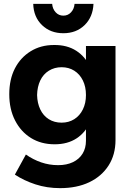

<svg xmlns="http://www.w3.org/2000/svg" viewBox="-20 -775 685 994"><path d="M578 -50Q578 26 542 82Q506 138 442 168.5Q378 199 291 199Q223 199 163.5 179.5Q104 160 57 129L114 25Q151 51 193 65.5Q235 80 281 80Q325 80 357.5 64.5Q390 49 407.5 20.5Q425 -8 425 -46V-537H578ZM259 -542Q327 -543 375 -512Q423 -481 448.5 -423.5Q474 -366 473 -286Q474 -206 449 -148Q424 -90 377 -59Q330 -28 263 -28Q193 -28 140.5 -60.5Q88 -93 58 -151.5Q28 -210 28 -287Q28 -364 57 -420.5Q86 -477 138.5 -509.5Q191 -542 259 -542ZM299 -427Q262 -427 233 -409Q204 -391 188.5 -358.5Q173 -326 172 -283Q173 -241 188.5 -208.5Q204 -176 232.5 -158Q261 -140 299 -140Q336 -140 364.5 -158Q393 -176 409 -208.5Q425 -241 425 -283Q425 -326 409 -358.5Q393 -391 364.5 -409Q336 -427 299 -427ZM250 -755Q252 -729 268 -711.5Q284 -694 308 -694Q332 -694 348 -711.5Q364 -729 366 -755H464Q461 -687 418 -645Q375 -603 308 -603Q241 -603 197.5 -645Q154 -687 152 -755Z"/></svg>

Font: Alexandria SemiBold
Style: Regular
Weight: 600
Designer: Mohamed Gaber
Foundry: Kief Type Foundry
Version: Version 5.100